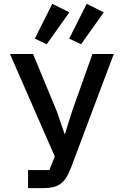

<svg xmlns="http://www.w3.org/2000/svg" viewBox="-20 -979 640 999"><path d="M126 -94H237L265 -165L32 -698H152L275 -401L316 -282H318L356 -403L461 -698H572L350 -108Q338 -76 324.5 -55Q311 -34 294 -22Q277 -10 255 -5Q233 0 203 0H126ZM223 -749 161 -778 252 -959 341 -915ZM402 -749 340 -778 431 -959 520 -915Z"/></svg>

Font: IBM Plex Mono Medium
Style: Regular
Weight: 500
Monospace: yes
Designer: Mike Abbink, Paul van der Laan, Pieter van Rosmalen
Foundry: Bold Monday
Version: Version 2.3